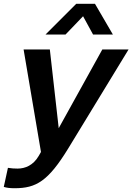

<svg xmlns="http://www.w3.org/2000/svg" viewBox="-66 -787 701 1017"><path d="M295 0 615 -525H476L245 -108L198 -525H59L151 18L139 39C110 89 67 106 27 106C9 106 -6 105 -24 102L-46 203C-30 208 -13 210 12 210C125 210 189 173 295 0ZM175 -604H281L374 -701L427 -604H532L437 -767H338Z"/></svg>

Font: Nacelle SemiBold
Style: Italic
Weight: 600
Italic angle: -12°
Designer: Sora Sagano
Foundry: Sora Sagano
Version: Version 1.000;FEAKit 1.0